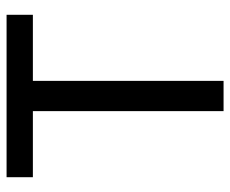

<svg xmlns="http://www.w3.org/2000/svg" viewBox="-78 -622 700 584"><g transform="rotate(-90 272.0 -330.0)"><path d="M226 0V-660H318V0ZM25 -580V-660H519V-580Z"/></g></svg>

Font: Bricolage Grotesque
Style: Regular
Weight: 400
Designer: Mathieu Triay
Foundry: Atelier Triay
Version: Version 1.001;gftools[0.9.33.dev8+g029e19f]